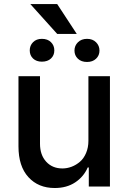

<svg xmlns="http://www.w3.org/2000/svg" viewBox="-20 -922 634 949"><path d="M417 -226.1V-545.4H523.4V0H418.9V-94.2H413.6Q393.6 -48.3 351.6 -20.5Q309.6 7.3 250.5 7.3Q169.4 7.3 120.4 -46.4Q71.3 -100.1 71.3 -198.7V-545.4H177.7V-211.4Q177.7 -156.2 208.3 -122.8Q238.8 -89.4 288.6 -89.4Q311.5 -89.4 334 -97.9Q356.4 -106.4 375.2 -122.6Q394 -138.7 405.5 -165.8Q417 -192.9 417 -226.1ZM262.7 -901.9 359.4 -754.4H262.7L129.9 -901.9ZM348.1 -671.9Q348.1 -696.3 365.2 -713.1Q382.3 -730 410.2 -730Q438 -730 454.8 -713.1Q471.7 -696.3 471.7 -671.9Q471.7 -647.9 454.8 -631.8Q438 -615.7 410.2 -615.7Q381.8 -615.7 365 -631.8Q348.1 -647.9 348.1 -671.9ZM127 -672.9Q127 -696.8 143.3 -713.4Q159.7 -730 187 -730Q215.3 -730 231.9 -713.6Q248.5 -697.3 248.5 -672.9Q248.5 -648.4 231.9 -632.8Q215.3 -617.2 187 -617.2Q159.7 -617.2 143.3 -632.8Q127 -648.4 127 -672.9Z"/></svg>

Font: Karasuma Gothic
Style: Regular
Weight: 500
Designer: Rasmus Andersson / Ryoko Nishizuka
Foundry: Genbu
Version: Version 1.00